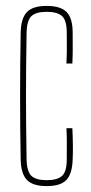

<svg xmlns="http://www.w3.org/2000/svg" viewBox="-20 -625 308 650"><path d="M205 -410Q206 -431 206.2 -449Q206.5 -467 206.2 -483Q206 -499 206 -514Q206 -556 190 -570.5Q174 -585 138 -585Q102 -585 86.5 -570.5Q71 -556 70 -514Q69 -450.5 68.5 -399Q68 -347.5 68 -299.5Q68 -251.5 68.5 -200Q69 -148.5 70 -85Q71 -44 86.5 -29.5Q102 -15 138 -15Q174 -15 190 -29.5Q206 -44 206 -85Q206 -108.5 206.2 -134Q206.5 -159.5 205 -191H225Q226.5 -159 226.8 -133Q227 -107 226 -85Q224.5 -37 205 -16Q185.5 5 138 5Q91 5 71 -16Q51 -37 50 -85Q49 -138.5 48.5 -192.2Q48 -246 48 -299.5Q48 -353 48.5 -406.8Q49 -460.5 50 -514Q51 -563 71 -584Q91 -605 138 -605Q185.5 -605 205.8 -584Q226 -563 226 -514Q226 -493 226.2 -467.8Q226.5 -442.5 225 -410Z"/></svg>

Font: Big Shoulders Display SC Thin
Style: Regular
Weight: 100
Designer: Patric King
Foundry: XO Type Co
Version: Version 2.002